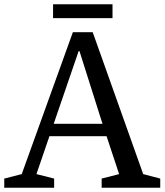

<svg xmlns="http://www.w3.org/2000/svg" viewBox="-27 -881 772 901"><path d="M532 -64 473 -242H205L144 -64L227 -43V0H-7V-43L75 -64L315 -730H408L645 -64L725 -43V0H450V-43ZM342 -641 225 -300H454L346 -641ZM222 -796V-861H501V-796Z"/></svg>

Font: Domine
Style: Regular
Weight: 400
Designer: Pablo Impallari, Rodrigo Fuenzalida, Brenda Gallo
Foundry: Pablo Impallari, Rodrigo Fuenzalida, Brenda Gallo
Version: Version 2.000;September 19, 2022;FontCreator 14.0.0.2877 64-